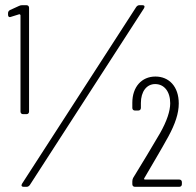

<svg xmlns="http://www.w3.org/2000/svg" viewBox="-20 -720 754 740"><path d="M69 -280H82C88 -280 92 -284 92 -290V-690C92 -696 88 -700 82 -700H65C61 -700 57 -699 53 -697L18 -681C13 -678 11 -674 11 -669V-663C11 -657 14 -654 18 -654C19 -654 21 -655 22 -655L54 -665C56 -666 59 -663 59 -661V-290C59 -284 63 -280 69 -280ZM505 -693 65 -12C61 -5 63 0 71 0H83C88 0 92 -3 95 -7L535 -688C539 -695 537 -700 529 -700H517C512 -700 508 -697 505 -693ZM536 -33C569 -90 600 -141 629 -194C655 -242 669 -283 669 -321C669 -387 631 -425 579 -425C526 -425 490 -385 490 -324V-304C490 -298 494 -294 500 -294H513C519 -294 523 -298 523 -304V-323C523 -367 545 -396 578 -396C613 -396 636 -367 636 -322C636 -292 623 -253 597 -207C564 -150 529 -93 493 -34C491 -30 490 -25 490 -21V-10C490 -4 494 0 500 0H671C677 0 681 -4 681 -10V-18C681 -24 677 -28 671 -28H539C536 -28 534 -30 536 -33Z"/></svg>

Font: Barlow Condensed ExtraLight
Style: Regular
Weight: 275
Width: 3
Designer: Jeremy Tribby
Foundry: Tribby Type
Version: Version 1.422;hotconv 1.0.109;makeotfexe 2.5.65596